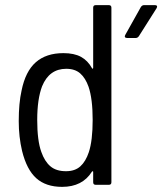

<svg xmlns="http://www.w3.org/2000/svg" viewBox="-20 -720 632 748"><path d="M353 -700H404Q414 -700 414 -690V-10Q414 0 404 0H353Q343 0 343 -10V-50Q343 -53 341.5 -53Q340 -53 338 -51Q301 8 222 8Q159 8 121.5 -25.5Q84 -59 66 -132Q53 -187 53 -248Q53 -318 64 -367Q79 -442 119.5 -477.5Q160 -513 227 -513Q269 -513 295.5 -498.5Q322 -484 338 -455Q339 -452 341 -452.5Q343 -453 343 -456V-690Q343 -700 353 -700ZM341 -253Q341 -335 325 -382Q313 -416 292.5 -434Q272 -452 238 -452Q172 -452 144 -384Q125 -334 125 -253Q125 -172 141 -128Q154 -91 176.5 -72Q199 -53 237 -53Q272 -53 293 -72Q314 -91 326 -127Q341 -172 341 -253ZM468 -584 529 -693Q534 -700 541 -700H584Q590 -700 591.5 -696.5Q593 -693 590 -688L521 -579Q516 -572 509 -572H475Q469 -572 467 -575.5Q465 -579 468 -584Z"/></svg>

Font: Barlow Semi Condensed
Style: Regular
Weight: 400
Width: 4
Designer: Jeremy Tribby
Foundry: Tribby Type
Version: Version 1.408;December 10, 2018;FontCreator 11.5.0.2430 64-b